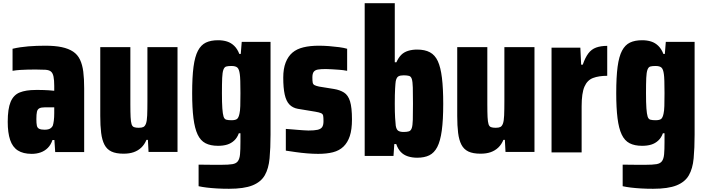

<svg xmlns="http://www.w3.org/2000/svg" viewBox="-20 -892 4389 1193"><path d="M257 -86Q270 -86 280 -88.5Q290 -91 297 -97Q304 -103 308 -111Q312 -123 314.5 -143Q317 -163 317 -189V-225H257Q236 -225 224.5 -219Q213 -213 209.5 -197.5Q206 -182 206 -152Q206 -126 209 -111.5Q212 -97 224 -91.5Q236 -86 257 -86ZM177 64Q124 64 91 43Q58 22 43 -22.5Q28 -67 28 -135Q28 -216 46 -259Q64 -302 102.5 -317.5Q141 -333 201 -333Q212 -333 225.5 -333Q239 -333 253 -332.5Q267 -332 283 -331Q299 -330 317 -328V-358Q317 -394 312.5 -416Q308 -438 296.5 -447.5Q285 -457 262 -458.5Q239 -460 203 -460Q179 -460 154 -459.5Q129 -459 105.5 -457.5Q82 -456 58 -452V-589Q105 -600 156 -604Q207 -608 261 -608Q322 -608 364 -599Q406 -590 434 -571.5Q462 -553 477 -521.5Q492 -490 497.5 -446.5Q503 -403 503 -343V53H323L318 -22H306Q296 8 277 27Q258 46 232.5 55Q207 64 177 64Z M748 63Q701 63 672.5 49.5Q644 36 629 7Q614 -22 608.5 -66.5Q603 -111 603 -171V-599H790V-245Q790 -194 791.5 -164.5Q793 -135 797.5 -120.5Q802 -106 813 -102Q824 -98 842 -98Q861 -98 871 -103Q881 -108 887 -124Q893 -140 894.5 -174.5Q896 -209 896 -267V-599H1083V52H903L899 -23H890Q878 6 858 25Q838 44 811 53.5Q784 63 748 63Z M1418 -145Q1443 -145 1453 -153Q1463 -161 1468 -186Q1472 -202 1473 -233.5Q1474 -265 1474 -313Q1474 -358 1473 -388.5Q1472 -419 1470 -431Q1466 -462 1455 -472Q1444 -482 1418 -482Q1396 -482 1385 -478.5Q1374 -475 1368 -458.5Q1362 -442 1360.5 -407.5Q1359 -373 1359 -313Q1359 -253 1361.5 -218.5Q1364 -184 1369 -168Q1374 -152 1385.5 -148.5Q1397 -145 1418 -145ZM1403 281Q1364 281 1329 279Q1294 277 1265 273.5Q1236 270 1214 265V131Q1236 131 1258 131.5Q1280 132 1304.5 132Q1329 132 1355 132Q1400 132 1424 128Q1448 124 1458.5 109Q1469 94 1471.5 66Q1474 38 1474 -10V-64H1464Q1454 -36 1435 -18.5Q1416 -1 1391.5 6.5Q1367 14 1335 14Q1288 14 1257 -2Q1226 -18 1208 -56Q1190 -94 1182 -157.5Q1174 -221 1174 -313Q1174 -414 1182.5 -477.5Q1191 -541 1210 -577Q1229 -613 1259.5 -627.5Q1290 -642 1335 -642Q1366 -642 1391 -634Q1416 -626 1435.5 -607Q1455 -588 1467 -557H1476L1482 -632H1661V-56Q1661 28 1655 92Q1649 156 1625 197.5Q1601 239 1548.5 260Q1496 281 1403 281Z M1957 64Q1925 64 1888.5 61Q1852 58 1817 53Q1782 48 1756 44V-91Q1777 -90 1795.5 -88Q1814 -86 1831.5 -85Q1849 -84 1865.5 -82.5Q1882 -81 1896 -81Q1933 -81 1953 -85.5Q1973 -90 1981.5 -102Q1990 -114 1990 -139Q1990 -162 1988 -173Q1986 -184 1974.5 -189Q1963 -194 1939 -198L1830 -216Q1798 -222 1778 -243Q1758 -264 1749 -305Q1740 -346 1740 -410Q1740 -465 1755 -503.5Q1770 -542 1797 -565Q1824 -588 1865.5 -598Q1907 -608 1961 -608Q1991 -608 2024 -605.5Q2057 -603 2087 -599Q2117 -595 2137 -589V-452Q2111 -457 2087.5 -458.5Q2064 -460 2043 -461.5Q2022 -463 2005 -463Q1974 -463 1956 -460Q1938 -457 1929.5 -446Q1921 -435 1921 -411Q1921 -390 1923 -379Q1925 -368 1934.5 -363Q1944 -358 1963 -354L2056 -339Q2092 -333 2117.5 -317Q2143 -301 2155 -262.5Q2167 -224 2167 -150Q2167 -87 2153.5 -46.5Q2140 -6 2114 19Q2088 44 2049 54Q2010 64 1957 64Z M2488 -72Q2509 -72 2521 -76Q2533 -80 2538.5 -96Q2544 -112 2545 -148Q2546 -184 2546 -248Q2546 -312 2545 -348Q2544 -384 2539 -400.5Q2534 -417 2521.5 -420.5Q2509 -424 2488 -424Q2467 -424 2455.5 -417.5Q2444 -411 2439 -388Q2437 -376 2435 -341.5Q2433 -307 2433 -248Q2433 -193 2435 -160.5Q2437 -128 2439 -111Q2443 -87 2454.5 -79.5Q2466 -72 2488 -72ZM2572 88Q2541 88 2514.5 79.5Q2488 71 2470 52Q2452 33 2442 3H2430L2425 77H2246V-872H2433V-505H2443Q2456 -534 2473 -551Q2490 -568 2515.5 -576Q2541 -584 2572 -584Q2620 -584 2651.5 -567Q2683 -550 2700.5 -512Q2718 -474 2726 -408.5Q2734 -343 2734 -247Q2734 -146 2725 -80.5Q2716 -15 2697 21.5Q2678 58 2647.5 73Q2617 88 2572 88Z M2966 63Q2919 63 2890.5 49.5Q2862 36 2847 7Q2832 -22 2826.5 -66.5Q2821 -111 2821 -171V-599H3008V-245Q3008 -194 3009.5 -164.5Q3011 -135 3015.5 -120.5Q3020 -106 3031 -102Q3042 -98 3060 -98Q3079 -98 3089 -103Q3099 -108 3105 -124Q3111 -140 3112.5 -174.5Q3114 -209 3114 -267V-599H3301V52H3121L3117 -23H3108Q3096 6 3076 25Q3056 44 3029 53.5Q3002 63 2966 63Z M3407 55V-596H3586L3591 -490H3601Q3616 -534 3635.5 -560Q3655 -586 3684 -596.5Q3713 -607 3753 -607V-421Q3701 -421 3665 -407.5Q3629 -394 3611.5 -353.5Q3594 -313 3594 -232V55Z M4053 -145Q4078 -145 4088 -153Q4098 -161 4103 -186Q4107 -202 4108 -233.5Q4109 -265 4109 -313Q4109 -358 4108 -388.5Q4107 -419 4105 -431Q4101 -462 4090 -472Q4079 -482 4053 -482Q4031 -482 4020 -478.5Q4009 -475 4003 -458.5Q3997 -442 3995.5 -407.5Q3994 -373 3994 -313Q3994 -253 3996.5 -218.5Q3999 -184 4004 -168Q4009 -152 4020.5 -148.5Q4032 -145 4053 -145ZM4038 281Q3999 281 3964 279Q3929 277 3900 273.5Q3871 270 3849 265V131Q3871 131 3893 131.5Q3915 132 3939.5 132Q3964 132 3990 132Q4035 132 4059 128Q4083 124 4093.5 109Q4104 94 4106.5 66Q4109 38 4109 -10V-64H4099Q4089 -36 4070 -18.5Q4051 -1 4026.5 6.5Q4002 14 3970 14Q3923 14 3892 -2Q3861 -18 3843 -56Q3825 -94 3817 -157.5Q3809 -221 3809 -313Q3809 -414 3817.5 -477.5Q3826 -541 3845 -577Q3864 -613 3894.5 -627.5Q3925 -642 3970 -642Q4001 -642 4026 -634Q4051 -626 4070.5 -607Q4090 -588 4102 -557H4111L4117 -632H4296V-56Q4296 28 4290 92Q4284 156 4260 197.5Q4236 239 4183.5 260Q4131 281 4038 281Z"/></svg>

Font: Farlight84_Sys_V01
Style: Bold
Weight: 700
Designer: Monotype Design Team, Nadine Chahine and Nizar Qandah
Foundry: Monotype Imaging Inc.
Version: Version 2.004;October 31, 2024;FontCreator 14.0.0.2814 64-bi